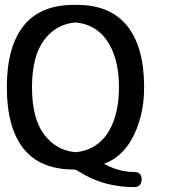

<svg xmlns="http://www.w3.org/2000/svg" viewBox="-20 -688 699 786"><path d="M399 -16Q399 -17 398.5 -18Q398 -19 400 -20H401L399 -22Q461 16 530 16Q560 16 560 47Q560 60 552.5 69Q545 78 530 78Q468 78 411 62.5Q354 47 301 13Q293 8 289.5 7Q286 6 283 6Q144 6 76 -80Q8 -166 8 -331Q8 -495 76 -581.5Q144 -668 282 -668H295Q432 -668 501 -581.5Q570 -495 570 -331Q570 -266 556 -212Q542 -158 519 -117.5Q496 -77 464.5 -51Q433 -25 399 -16ZM289 -596Q210 -590 160.5 -524Q111 -458 111 -331Q111 -203 160.5 -137.5Q210 -72 289 -65Q328 -68 360.5 -86Q393 -104 416.5 -137Q440 -170 453.5 -218.5Q467 -267 467 -331Q467 -395 453.5 -443Q440 -491 416.5 -524Q393 -557 360.5 -575Q328 -593 289 -596Z"/></svg>

Font: Jura
Style: Bold
Weight: 700
Designer: Ed Merritt
Foundry: Ten by Twenty
Version: Version 1.007